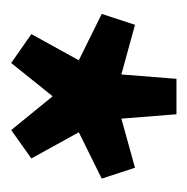

<svg xmlns="http://www.w3.org/2000/svg" viewBox="-16 -734 343 352"><g transform="rotate(90 156.0 -557.5)"><path d="M95 -406 42 -443 90 -530 5 -572 25 -633 116 -608 124 -709H189L197 -608L287 -633L307 -572L222 -530L270 -443L218 -406L156 -482Z"/></g></svg>

Font: Georama Condensed
Style: Bold
Weight: 700
Width: 3
Designer: Jean-Baptiste Levee
Foundry: Production Type
Version: Version 1.000